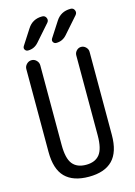

<svg xmlns="http://www.w3.org/2000/svg" viewBox="-142 -1033 783 1115"><g transform="rotate(-15 250.0 -475.0)"><path d="M267.6 -790Q255.9 -790 249.5 -799.8Q243.2 -809.6 250 -821.3L308.6 -912.1Q338.9 -960 397.5 -960H398.4Q415 -960 421.4 -944.8Q427.7 -929.7 417 -917L330.1 -818.4Q304.7 -790 267.6 -790ZM227.5 -960Q244.1 -960 251 -944.8Q257.8 -929.7 247.1 -917L160.2 -818.4Q134.8 -790 97.7 -790Q85.9 -790 79.6 -799.8Q73.2 -809.6 80.1 -821.3L138.7 -912.1Q168.9 -960 226.6 -960ZM59.6 -190.4V-688.5Q59.6 -705.1 72.3 -717.8Q85 -730.5 102.1 -730.5Q119.1 -730.5 131.3 -717.8Q143.6 -705.1 143.6 -688.5V-210Q143.6 -128.9 170.4 -95.2Q197.3 -61.5 252 -61.5Q306.6 -61.5 333.5 -95.2Q360.4 -128.9 360.4 -210V-690.4Q360.4 -706.1 372.1 -718.3Q383.8 -730.5 399.9 -730.5Q416 -730.5 428.2 -718.3Q440.4 -706.1 440.4 -690.4V-190.4Q440.4 -87.9 392.6 -39.1Q344.7 9.8 250 9.8Q155.3 9.8 107.4 -38.6Q59.6 -86.9 59.6 -190.4Z"/></g></svg>

Font: Rounded Mgen+ 1m regular
Style: Regular
Weight: 400
Designer: [Source Han Sans]
Ryoko NISHIZUKA  (kana & ideographs); Paul D. Hunt (Latin, Greek & Cyrillic); Wenlong ZHANG  (bopomofo
Version: Version 1.059.20150602